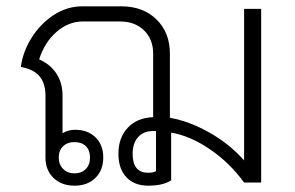

<svg xmlns="http://www.w3.org/2000/svg" viewBox="-20 -578 933 608"><path d="M807 -550V0H753Q707 -63 644.5 -105.5Q582 -148 522 -158V-7Q496 10 450 10Q405 10 380 -17Q355 -44 355 -91Q355 -142 384.5 -173.5Q414 -205 465 -207V-408Q465 -454 436 -482Q407 -510 360 -510H242Q197 -510 159 -477Q121 -444 104 -390Q140 -374 159 -344.5Q178 -315 178 -275V-156Q195 -167 218 -167Q258 -167 282.5 -143Q307 -119 307 -79Q307 -39 282 -14.5Q257 10 216 10Q175 10 149.5 -14.5Q124 -39 124 -79V-275Q124 -314 105 -336.5Q86 -359 46 -366Q52 -413 79.5 -457.5Q107 -502 149.5 -530Q192 -558 241 -558H364Q433 -558 475.5 -516.5Q518 -475 518 -408V-205Q580 -194 643.5 -158Q707 -122 753 -70V-550ZM474 -163H465Q434 -163 417 -143.5Q400 -124 400 -91Q400 -31 449 -31Q466 -31 474 -36ZM166 -79Q166 -57 180 -43Q194 -29 216 -29Q238 -29 251.5 -42.5Q265 -56 265 -79Q265 -102 252 -115Q239 -128 216 -128Q193 -128 179.5 -114.5Q166 -101 166 -79Z"/></svg>

Font: Bai Jamjuree Light
Style: Regular
Weight: 300
Designer: Katatrad Aksorn Co.,Ltd.
Foundry: Cadson Demak Co.,Ltd.
Version: Version 1.000; ttfautohint (v1.6)